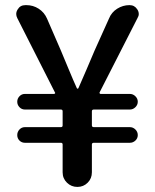

<svg xmlns="http://www.w3.org/2000/svg" viewBox="-20 -736 609 756"><path d="M226.6 -57.6V-167Q226.6 -173.8 219.7 -173.8H78.1Q65.4 -173.8 56.6 -182.6Q47.9 -191.4 47.9 -204.1Q47.9 -216.8 56.6 -226.1Q65.4 -235.4 78.1 -235.4H219.7Q226.6 -235.4 226.6 -242.2V-297.9Q226.6 -304.7 219.7 -304.7H78.1Q65.4 -304.7 56.6 -314Q47.9 -323.2 47.9 -335.4Q47.9 -347.7 56.6 -356.9Q65.4 -366.2 78.1 -366.2H192.4Q195.3 -366.2 196.8 -368.2Q198.2 -370.1 196.3 -372.1L47.9 -665Q43.9 -672.9 43.9 -680.7Q43.9 -690.4 49.8 -699.2Q59.6 -715.8 80.1 -715.8H84Q110.4 -715.8 132.3 -701.7Q154.3 -687.5 165 -663.1L219.7 -537.1Q229.5 -513.7 250 -464.4Q270.5 -415 282.2 -389.6Q283.2 -386.7 285.6 -386.7Q288.1 -386.7 289.1 -389.6Q298.8 -412.1 320.3 -461.4Q341.8 -510.7 352.5 -537.1L409.2 -663.1Q418.9 -687.5 441.4 -701.7Q463.9 -715.8 489.3 -715.8H490.2Q509.8 -715.8 520.5 -699.2Q526.4 -690.4 526.4 -680.7Q526.4 -672.9 521.5 -665L372.1 -372.1Q371.1 -370.1 372.6 -368.2Q374 -366.2 376 -366.2H491.2Q503.9 -366.2 513.2 -356.9Q522.5 -347.7 522.5 -335.4Q522.5 -323.2 513.2 -314Q503.9 -304.7 491.2 -304.7H349.6Q341.8 -304.7 341.8 -297.9V-242.2Q341.8 -235.4 349.6 -235.4H491.2Q503.9 -235.4 513.2 -226.1Q522.5 -216.8 522.5 -204.1Q522.5 -191.4 513.2 -182.6Q503.9 -173.8 491.2 -173.8H349.6Q341.8 -173.8 341.8 -167V-57.6Q341.8 -33.2 325.2 -16.6Q308.6 0 284.7 0Q260.7 0 243.7 -16.6Q226.6 -33.2 226.6 -57.6Z"/></svg>

Font: Gen Jyuu Gothic Medium
Style: Regular
Weight: 500
Designer: [Source Han Sans]
Ryoko NISHIZUKA  (kana & ideographs); Paul D. Hunt (Latin, Greek & Cyrillic); Wenlong ZHANG  (bopomofo
Version: Version 1.002.20150607